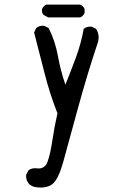

<svg xmlns="http://www.w3.org/2000/svg" viewBox="-20 -829 540 850"><path d="M140.6 0Q123 -2 109.4 -13.7Q93.8 -31.2 95.7 -54.7L105.5 -74.2Q119.1 -85.9 140.6 -84Q177.7 -78.1 190.4 -112.8Q203.1 -147.5 211.9 -208Q220.7 -268.6 234.4 -327.1Q199.2 -417 176.8 -506.8Q154.3 -596.7 130.9 -685.5L140.6 -705.1Q154.3 -716.8 175.8 -714.8L195.3 -705.1Q224.6 -646.5 236.3 -581.5Q248 -516.6 269.5 -454.1Q294.9 -516.6 316.9 -576.7Q338.9 -636.7 350.6 -701.2Q364.3 -712.9 385.7 -710.9L405.3 -701.2Q420.9 -677.7 415 -646.5Q364.3 -495.1 322.8 -341.8Q281.2 -188.5 260.3 -113.3Q239.3 -38.1 214.4 -16.1Q189.5 5.9 140.6 0ZM193.4 -752 171.9 -763.7Q164.1 -773.4 166 -789.1Q171.9 -802.7 185.5 -808.6H335Q348.6 -802.7 354.5 -789.1V-771.5Q348.6 -757.8 335 -752Z"/></svg>

Font: JasonHandwriting4
Style: Regular
Weight: 400
Version: Version 1.01.21